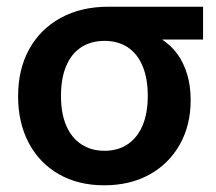

<svg xmlns="http://www.w3.org/2000/svg" viewBox="-20 -541 644 573"><path d="M291 12Q213 12 155 -21.5Q97 -55 65.5 -115Q34 -175 34 -254Q34 -334 67 -394Q100 -454 161 -487.5Q222 -521 304 -521H586V-423H465V-422Q491 -405 509.5 -379.5Q528 -354 538.5 -319.5Q549 -285 549 -242Q549 -167 516.5 -109.5Q484 -52 426 -20Q368 12 291 12ZM292 -91Q332 -91 361 -110.5Q390 -130 405.5 -166.5Q421 -203 421 -255Q421 -307 405.5 -344Q390 -381 361 -400Q332 -419 292 -419Q252 -419 222.5 -400Q193 -381 177.5 -344Q162 -307 162 -255Q162 -203 177.5 -166.5Q193 -130 222.5 -110.5Q252 -91 292 -91Z"/></svg>

Font: TikTok Sans 24pt SemiBold
Style: Regular
Weight: 600
Version: Version 4.000